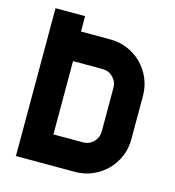

<svg xmlns="http://www.w3.org/2000/svg" viewBox="-105 -789 800 878"><g transform="rotate(15 295.0 -350.0)"><path d="M330 0H50V-700H190V-627H330Q373 -627 411.5 -610.5Q450 -594 478.5 -565.5Q507 -537 523.5 -498.5Q540 -460 540 -417V-210Q540 -166 523.5 -128Q507 -90 478.5 -61.5Q450 -33 412 -16.5Q374 0 330 0ZM400 -210V-417Q400 -446 379.5 -466.5Q359 -487 330 -487H190V-140H330Q359 -140 379.5 -160.5Q400 -181 400 -210Z"/></g></svg>

Font: CAT North
Style: Regular
Weight: 400
Designer: Peter Wiegel
Foundry: Peter Wiegel
Version: Version 1.000